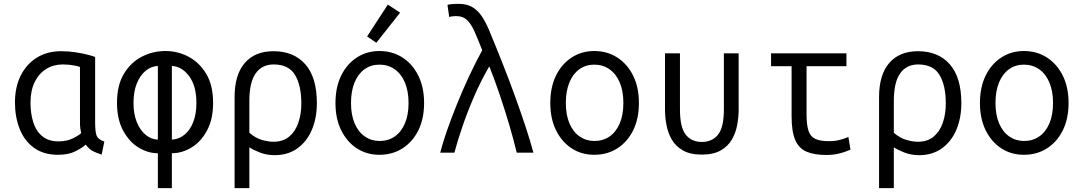

<svg xmlns="http://www.w3.org/2000/svg" viewBox="-20 -796 5640 1001"><path d="M283 11Q207 11 157 -25.5Q107 -62 82.5 -124Q58 -186 58 -262Q58 -342 88 -402Q118 -462 172 -495.5Q226 -529 299 -529Q337 -529 373 -523.5Q409 -518 436.5 -511Q464 -504 476 -499V-158Q476 -110 483.5 -89.5Q491 -69 524 -58L510 10Q482 1 463.5 -8.5Q445 -18 427 -42Q410 -26 373.5 -7.5Q337 11 283 11ZM285 -59Q328 -59 359.5 -74.5Q391 -90 403 -102Q400 -116 398.5 -128Q397 -140 397 -156V-446Q392 -450 365 -455Q338 -460 307 -460Q259 -460 221 -436.5Q183 -413 161 -368.5Q139 -324 139 -260Q139 -206 153 -160Q167 -114 199.5 -86.5Q232 -59 285 -59Z M803 185V3Q752 3 703 -26.5Q654 -56 622 -115Q590 -174 590 -260Q590 -351 625.5 -410.5Q661 -470 718.5 -500Q776 -530 843 -530Q907 -530 963.5 -500Q1020 -470 1055.5 -410.5Q1091 -351 1091 -260Q1091 -174 1059 -115Q1027 -56 977.5 -26.5Q928 3 876 3V185ZM803 -68V-452Q769 -451 740 -427.5Q711 -404 693.5 -361.5Q676 -319 676 -259Q676 -201 693.5 -158.5Q711 -116 740 -92.5Q769 -69 803 -68ZM876 -68Q912 -70 941 -93Q970 -116 987 -158.5Q1004 -201 1004 -259Q1004 -348 966 -399Q928 -450 876 -452Z M1203 185V-290Q1203 -406 1256 -467.5Q1309 -529 1406 -529Q1512 -529 1572 -460.5Q1632 -392 1632 -258Q1632 -181 1606 -119.5Q1580 -58 1530.5 -22.5Q1481 13 1412 13Q1370 13 1334.5 -1Q1299 -15 1280 -28V185ZM1405 -57Q1456 -57 1488 -84Q1520 -111 1535.5 -156.5Q1551 -202 1551 -256Q1551 -351 1518 -405.5Q1485 -460 1407 -460Q1346 -460 1313 -413.5Q1280 -367 1280 -269V-104Q1312 -76 1345.5 -66.5Q1379 -57 1405 -57Z M1958 11Q1892 11 1840.5 -22.5Q1789 -56 1759 -116.5Q1729 -177 1729 -259Q1729 -341 1758.5 -401.5Q1788 -462 1840 -496Q1892 -530 1958 -530Q2026 -530 2078.5 -496Q2131 -462 2161 -401.5Q2191 -341 2191 -259Q2191 -177 2161 -116.5Q2131 -56 2078.5 -22.5Q2026 11 1958 11ZM1959 -61Q2004 -61 2038 -84.5Q2072 -108 2091 -152.5Q2110 -197 2110 -259Q2110 -321 2091 -366Q2072 -411 2037.5 -435Q2003 -459 1958 -459Q1914 -459 1880.5 -435Q1847 -411 1828.5 -366Q1810 -321 1810 -259Q1810 -197 1829 -152.5Q1848 -108 1882 -84.5Q1916 -61 1959 -61ZM1942 -573 1894 -606 2002 -772 2066 -730Z M2275 0Q2288 -51 2310.5 -115.5Q2333 -180 2362 -252Q2391 -324 2424.5 -396Q2458 -468 2494 -534Q2472 -591 2454.5 -630.5Q2437 -670 2415.5 -691Q2394 -712 2360 -712Q2346 -712 2336 -710.5Q2326 -709 2322 -707L2313 -770Q2313 -772 2330.5 -774Q2348 -776 2371 -776Q2415 -776 2444 -758Q2473 -740 2493 -709.5Q2513 -679 2529 -641Q2566 -552 2600 -466Q2634 -380 2663.5 -298.5Q2693 -217 2718 -142Q2743 -67 2761 0H2674Q2657 -71 2634.5 -147Q2612 -223 2586 -300Q2560 -377 2531 -450Q2487 -375 2451.5 -292.5Q2416 -210 2390 -133.5Q2364 -57 2349 0Z M3078 11Q3012 11 2960.5 -22.5Q2909 -56 2879 -116.5Q2849 -177 2849 -259Q2849 -341 2878.5 -401.5Q2908 -462 2960 -496Q3012 -530 3078 -530Q3146 -530 3198.5 -496Q3251 -462 3281 -401.5Q3311 -341 3311 -259Q3311 -177 3281 -116.5Q3251 -56 3198.5 -22.5Q3146 11 3078 11ZM3079 -61Q3124 -61 3158 -84.5Q3192 -108 3211 -152.5Q3230 -197 3230 -259Q3230 -321 3211 -366Q3192 -411 3157.5 -435Q3123 -459 3078 -459Q3034 -459 3000.5 -435Q2967 -411 2948.5 -366Q2930 -321 2930 -259Q2930 -197 2949 -152.5Q2968 -108 3002 -84.5Q3036 -61 3079 -61Z M3639 10Q3578 10 3540 -12Q3502 -34 3482 -69Q3462 -104 3454.5 -145Q3447 -186 3447 -224V-518H3525V-226Q3525 -132 3555 -94Q3585 -56 3639 -56Q3693 -56 3723.5 -94Q3754 -132 3754 -226V-518H3831V-224Q3831 -186 3823.5 -145Q3816 -104 3796 -69Q3776 -34 3738 -12Q3700 10 3639 10Z M4289 12Q4226 12 4185.5 -5Q4145 -22 4126 -66Q4107 -110 4107 -190V-451H4000V-518H4393V-451H4185V-201Q4185 -145 4195 -114.5Q4205 -84 4230.5 -72Q4256 -60 4300 -60Q4331 -60 4356 -66Q4381 -72 4403 -82L4414 -16Q4380 -1 4350 5.5Q4320 12 4289 12Z M4563 185V-290Q4563 -406 4616 -467.5Q4669 -529 4766 -529Q4872 -529 4932 -460.5Q4992 -392 4992 -258Q4992 -181 4966 -119.5Q4940 -58 4890.5 -22.5Q4841 13 4772 13Q4730 13 4694.5 -1Q4659 -15 4640 -28V185ZM4765 -57Q4816 -57 4848 -84Q4880 -111 4895.5 -156.5Q4911 -202 4911 -256Q4911 -351 4878 -405.5Q4845 -460 4767 -460Q4706 -460 4673 -413.5Q4640 -367 4640 -269V-104Q4672 -76 4705.5 -66.5Q4739 -57 4765 -57Z M5318 11Q5252 11 5200.5 -22.5Q5149 -56 5119 -116.5Q5089 -177 5089 -259Q5089 -341 5118.5 -401.5Q5148 -462 5200 -496Q5252 -530 5318 -530Q5386 -530 5438.5 -496Q5491 -462 5521 -401.5Q5551 -341 5551 -259Q5551 -177 5521 -116.5Q5491 -56 5438.5 -22.5Q5386 11 5318 11ZM5319 -61Q5364 -61 5398 -84.5Q5432 -108 5451 -152.5Q5470 -197 5470 -259Q5470 -321 5451 -366Q5432 -411 5397.5 -435Q5363 -459 5318 -459Q5274 -459 5240.5 -435Q5207 -411 5188.5 -366Q5170 -321 5170 -259Q5170 -197 5189 -152.5Q5208 -108 5242 -84.5Q5276 -61 5319 -61Z"/></svg>

Font: Ubuntu Sans Mono
Style: Regular
Weight: 400
Monospace: yes
Designer: Dalton Maag Ltd
Foundry: Dalton Maag Ltd
Version: Version 1.006